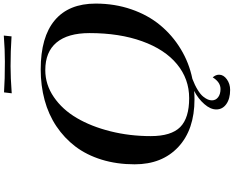

<svg xmlns="http://www.w3.org/2000/svg" viewBox="-132 -914 1246 1023"><g transform="rotate(-90 491.5 -403.0)"><path d="M649.9 -970.2Q587.4 -970.2 511.2 -964.4L505.4 -963.9L510.3 -1004.9H514.6Q576.2 -1000.5 674.3 -1000.5Q738.3 -1000.5 807.1 -1005.9L813 -1006.3L808.6 -964.8L803.7 -965.3Q730.5 -970.2 649.9 -970.2ZM632.8 -809.6Q805.2 -809.6 894.3 -734.9Q983.4 -660.2 983.4 -516.6Q983.4 -415.5 952.9 -326.9Q922.4 -238.3 868.4 -173.1Q814.5 -107.9 741.2 -63.5Q668 -19 582.5 -1.5Q547.9 11.7 523.4 26.9Q499 42 487.8 56.2Q476.6 70.3 472.2 81.3Q467.8 92.3 467.8 102.5Q467.8 123 484.4 135.7Q501 148.4 528.3 148.4Q564.5 148.4 590.3 106.9Q604.5 123 604.5 140.6Q604.5 164.6 580.1 182.1Q555.7 199.7 523.4 199.7Q476.6 199.7 448 179.4Q419.4 159.2 419.4 126Q419.4 94.7 447.8 62.3Q476.1 29.8 518.1 7.8Q498.5 9.8 473.6 9.8Q312 9.8 219.5 -76.4Q127 -162.6 127 -309.1Q127 -404.3 151.9 -484.9Q176.8 -565.4 221.9 -624.8Q267.1 -684.1 329.8 -726.1Q392.6 -768.1 469.2 -788.8Q545.9 -809.6 632.8 -809.6ZM479.5 -18.6Q582 -18.6 660.6 -83.5Q739.3 -148.4 782.7 -269.3Q826.2 -390.1 826.2 -549.3Q826.2 -665 776.1 -725.1Q726.1 -785.2 628.9 -785.2Q551.8 -785.2 485.4 -739.7Q418.9 -694.3 373.8 -617.4Q328.6 -540.5 303 -438.2Q277.3 -335.9 277.3 -223.1Q277.3 -114.3 325.4 -66.4Q373.5 -18.6 479.5 -18.6Z"/></g></svg>

Font: QumpellkaNo12
Style: Regular
Weight: 500
Designer: gluk (gluksza@wp.pl)
Foundry: gluk (gluksza@wp.pl)
Version: Version 00.480